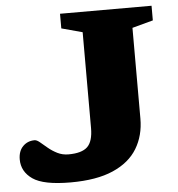

<svg xmlns="http://www.w3.org/2000/svg" viewBox="-52 -756 757 816"><g transform="rotate(-5 327.0 -348.0)"><path d="M535.5 -233.5Q535.5 -161 502 -105.8Q468.5 -50.5 398.2 -19.8Q328 11 217 11Q101.5 11 55.5 -21Q9.5 -53 9.5 -105Q9.5 -140.5 29.5 -160.8Q49.5 -181 79.5 -181Q88.5 -181 101.8 -170Q115 -159 132.2 -144.5Q149.5 -130 171 -119.2Q192.5 -108.5 218 -108.5Q274.5 -108.5 298.8 -131.5Q323 -154.5 323 -212V-620.5L234 -644.5V-707H624.5V-644.5L535.5 -620.5Z"/></g></svg>

Font: Newsreader 6pt
Style: Bold
Weight: 700
Designer: Hugues Gentile
Foundry: Production Type
Version: Version 1.003; ttfautohint (v1.8.3)